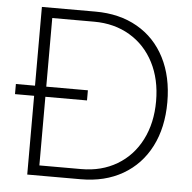

<svg xmlns="http://www.w3.org/2000/svg" viewBox="-53 -798 849 850"><g transform="rotate(5 372.0 -372.5)"><path d="M99 -350H14V-395H99V-745H337Q444 -745 523.5 -699.5Q603 -654 646 -570Q689 -486 689 -373Q689 -260 646 -176Q603 -92 523.5 -46Q444 0 337 0H99ZM335 -45Q425 -45 494 -86Q563 -127 601 -201.5Q639 -276 639 -373Q639 -470 601 -544Q563 -618 494 -659Q425 -700 335 -700H149V-395H334V-350H149V-45Z"/></g></svg>

Font: Eudoxus Sans ExtraLight
Style: Regular
Weight: 200
Designer: Stijn de Vries
Foundry: tokotype
Version: Version 2.005